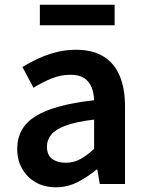

<svg xmlns="http://www.w3.org/2000/svg" viewBox="-20 -780 623 814"><path d="M217 14Q168 14 131.5 -7Q95 -28 74 -64.5Q53 -101 53 -149Q53 -239 131 -287.5Q209 -336 379 -355Q378 -385 368.5 -409.5Q359 -434 337.5 -448.5Q316 -463 279 -463Q237 -463 198 -447Q159 -431 122 -408L75 -496Q106 -515 141.5 -531.5Q177 -548 217.5 -558.5Q258 -569 302 -569Q372 -569 418 -541Q464 -513 487 -459.5Q510 -406 510 -329V0H403L393 -61H389Q352 -30 309 -8Q266 14 217 14ZM259 -90Q292 -90 320.5 -105.5Q349 -121 379 -149V-273Q304 -264 260 -248Q216 -232 197.5 -209.5Q179 -187 179 -159Q179 -122 201.5 -106Q224 -90 259 -90ZM149 -673V-760H466V-673Z"/></svg>

Font: Noto Sans TC SemiBold
Style: Regular
Weight: 600
Designer: Ryoko NISHIZUKA  (kana, bopomofo & ideographs); Paul D. Hunt (Latin, Greek & Cyrillic); Sandoll Communications , Soo-you
Foundry: Adobe
Version: Version 2.004-H2;hotconv 1.0.118;makeotfexe 2.5.65603